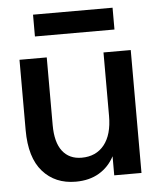

<svg xmlns="http://www.w3.org/2000/svg" viewBox="-50 -716 639 772"><g transform="rotate(-5 269.0 -330.0)"><path d="M225 12Q142 12 92 -44.5Q42 -101 42 -212V-496H152V-223Q152 -153 179.5 -117.5Q207 -82 257 -82Q315 -82 348 -123Q381 -164 381 -240V-496H491V0H381V-77Q359 -35 319.5 -11.5Q280 12 225 12ZM112 -584V-672H433V-584Z"/></g></svg>

Font: HostGroteskMedium
Style: Regular
Weight: 500
Designer: Doukan Karapınar based on Poppins by Indian Type Foundry, Jonny Pinhorn
Foundry: Element Type
Version: Version 1.001; ttfautohint (v1.8.4.7-5d5b)